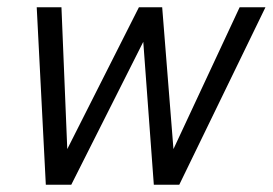

<svg xmlns="http://www.w3.org/2000/svg" viewBox="-20 -508 750 528"><path d="M106 0 81 -488H149L165 -98L362 -488H426L457 -98L639 -488H710L473 0H403L374 -393L176 0Z"/></svg>

Font: Red Hat Text VF
Style: Italic
Weight: 300
Italic angle: -12°
Designer: Pentagram, MCKL
Foundry: Pentagram, MCKL
Version: Version 1.023